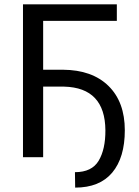

<svg xmlns="http://www.w3.org/2000/svg" viewBox="-20 -731 647 893"><path d="M560.5 -125Q560.5 2 502 71.8Q443.4 141.6 329.6 141.6L328.6 69.8Q407.2 69.8 439 16.4Q470.7 -37.1 470.2 -125Q468.8 -323.2 278.3 -328.1H180.7V0H86.9V-710.9H523.4V-633.8H180.7V-406.7H272.5Q408.7 -405.8 484.6 -331.3Q560.5 -256.8 560.5 -125Z"/></svg>

Font: LXGW WenKai GB Screen
Style: Regular
Weight: 400
Designer: LXGW / Fontworks Inc.
Foundry: LXGW / Fontworks Inc.
Version: Version 1.321;February 19, 2024;FontCreator 14.0.0.2901 64-b